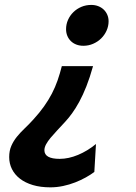

<svg xmlns="http://www.w3.org/2000/svg" viewBox="-20 -557 562 796"><path d="M430.2 -468.8Q430.2 -448.7 421.9 -430.2Q413.6 -411.6 399.4 -397.7Q385.3 -383.8 366.2 -375.5Q347.2 -367.2 325.7 -367.2Q309.6 -367.2 296.4 -372.3Q283.2 -377.4 273.7 -386.7Q264.2 -396 259 -408.7Q253.9 -421.4 253.9 -436Q253.9 -456.5 262 -474.6Q270 -492.7 284.2 -506.6Q298.3 -520.5 317.4 -528.6Q336.4 -536.6 358.4 -536.6Q374 -536.6 387.2 -531.5Q400.4 -526.4 409.9 -517.3Q419.4 -508.3 424.8 -495.8Q430.2 -483.4 430.2 -468.8ZM365.7 -282.7Q352.5 -235.4 338.1 -199Q323.7 -162.6 308.6 -135Q293.5 -107.4 278.6 -86.9Q263.7 -66.4 249 -50.8Q231.9 -32.2 216.6 -15.9Q201.2 0.5 189.5 14.6Q177.7 28.8 170.9 41.5Q164.1 54.2 164.1 65.9Q164.1 101.6 227.5 101.6Q264.2 101.6 303.5 85.2Q342.8 68.8 377.9 40L371.1 155.8Q356.4 167 335.9 178.5Q315.4 189.9 291.7 199.2Q268.1 208.5 241.7 214.1Q215.3 219.7 189 219.7Q147.9 219.7 116.2 210.2Q84.5 200.7 62.7 183.8Q41 167 29.5 144Q18.1 121.1 18.1 94.2Q18.1 67.9 26.9 47.9Q35.6 27.8 50 10Q64.5 -7.8 82.5 -24.9Q100.6 -42 119.1 -62.5Q144 -89.8 162.6 -116Q181.2 -142.1 195.1 -168.9Q209 -195.8 218.8 -223.9Q228.5 -252 236.3 -282.7Z"/></svg>

Font: Andika New Basic
Style: Bold Italic
Weight: 700
Italic angle: -14°
Designer: Victor Gaultney, Annie Olsen, Pablo Ugerman
Foundry: SIL International
Version: Version 5.500